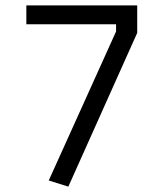

<svg xmlns="http://www.w3.org/2000/svg" viewBox="-20 -680 600 710"><path d="M232.7 10.2 160.3 -12.6 409.2 -563.6V-590.2H77.4V-660H487.4V-558.4Z"/></svg>

Font: Titillium Web
Style: Bold
Weight: 700
Designer: Mohamed Gaber, Accademia di Belle Arti di Urbino
Foundry: Kief Type Foundry, Accademia di Belle Arti di Urbino
Version: Version 3.000